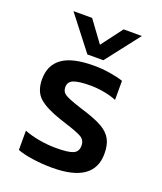

<svg xmlns="http://www.w3.org/2000/svg" viewBox="-130 -766 724 860"><g transform="rotate(20 232.0 -336.0)"><path d="M71 -682H160L234 -581L310 -682H397L272 -521H196ZM54 -14V-106Q87 -93 127.5 -86Q168 -79 207 -79Q265 -79 288 -89Q311 -99 311 -128Q311 -154 290 -166.5Q269 -179 211 -197L181 -207Q109 -231 76 -260.5Q43 -290 43 -348Q43 -415 91 -449.5Q139 -484 241 -484Q280 -484 317.5 -478Q355 -472 382 -463V-372Q355 -383 321.5 -389Q288 -395 258 -395Q203 -395 178 -385.5Q153 -376 153 -350Q153 -327 172 -315.5Q191 -304 247 -286L269 -279Q327 -261 359 -242.5Q391 -224 405.5 -197.5Q420 -171 420 -129Q420 10 221 10Q173 10 128 3.5Q83 -3 54 -14Z"/></g></svg>

Font: Kanit
Style: Regular
Weight: 400
Designer: Katatrad Team
Foundry: Cadson Demak
Version: Version 1.001